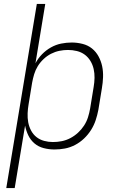

<svg xmlns="http://www.w3.org/2000/svg" viewBox="-20 -755 640 980"><path d="M12 205 168 -735H211L161 -432Q174 -457 194.5 -478Q215 -499 240 -513Q265 -527 292 -532.5Q319 -538 346 -538Q346 -538 346 -538Q346 -538 346 -538Q374 -538 401.5 -531Q429 -524 449.5 -507.5Q470 -491 483 -467Q496 -443 501.5 -416.5Q507 -390 506 -361.5Q505 -333 500 -304L482 -194Q477 -168 468.5 -142Q460 -116 445 -92Q430 -68 409 -48Q388 -28 363 -15Q338 -2 311.5 3Q285 8 258 8Q230 8 203 1Q176 -6 156 -23Q136 -40 124.5 -64Q113 -88 108 -114L55 205ZM250 -30Q273 -30 295.5 -34.5Q318 -39 339 -50Q360 -61 378 -77.5Q396 -94 409 -114Q422 -134 429 -156Q436 -178 440 -201L458 -311Q462 -334 462.5 -357.5Q463 -381 458 -403Q453 -425 441.5 -444Q430 -463 412.5 -476Q395 -489 372.5 -494.5Q350 -500 327 -500Q305 -500 283 -495.5Q261 -491 240.5 -480.5Q220 -470 202.5 -453.5Q185 -437 173 -417.5Q161 -398 154.5 -376.5Q148 -355 144 -333L126 -223Q122 -200 121 -176.5Q120 -153 124 -131Q128 -109 138.5 -89Q149 -69 166 -55.5Q183 -42 205 -36Q227 -30 250 -30Z"/></svg>

Font: Iosevka Slab XLtExObl
Style: Regular
Weight: 200
Width: 7
Italic angle: -9°
Monospace: yes
Designer: Belleve Invis
Foundry: Belleve Invis
Version: Version 11.1.1; ttfautohint (v1.8.3)